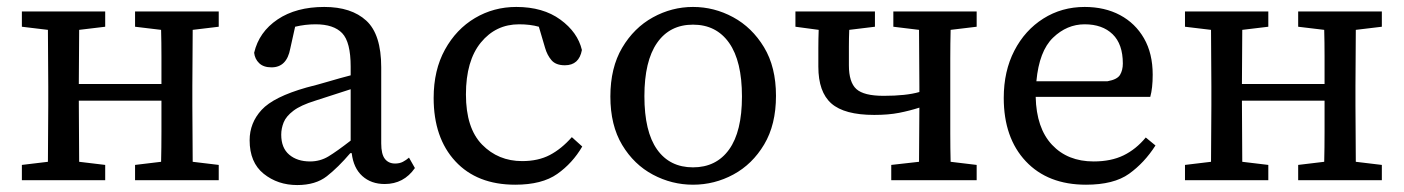

<svg xmlns="http://www.w3.org/2000/svg" viewBox="-20 -519 4043 553"><path d="M369 -442V-486H610V-442L535 -433Q535 -394 534.5 -350.5Q534 -307 534 -271V-215Q534 -179 534.5 -135.5Q535 -92 535 -53L610 -44V0H369V-44L444 -53Q445 -93 445 -139.5Q445 -186 445 -229H207Q207 -183 207.5 -137Q208 -91 208 -53L283 -44V0H43V-44L118 -53Q118 -91 118.5 -135Q119 -179 119 -215V-271Q119 -307 118.5 -351Q118 -395 118 -433L43 -442V-486H283V-442L208 -433Q208 -396 207.5 -354.5Q207 -313 207 -277H445Q445 -315 445 -356Q445 -397 444 -433Z M1088 11Q1049 11 1023.5 -12Q998 -35 993 -78H989Q954 -37 921.5 -11.5Q889 14 836 14Q780 14 739.5 -18.5Q699 -51 699 -115Q699 -165 733.5 -202.5Q768 -240 863 -267Q895 -275 927 -284.5Q959 -294 990 -302V-327Q990 -398 965.5 -423.5Q941 -449 889 -449Q859 -449 830 -442L816 -379Q806 -325 762 -325Q739 -325 726.5 -337Q714 -349 712 -367Q726 -427 779.5 -463Q833 -499 914 -499Q992 -499 1035 -459.5Q1078 -420 1078 -325V-106Q1078 -75 1088.5 -61.5Q1099 -48 1118 -48Q1131 -48 1140.5 -53Q1150 -58 1158 -65L1175 -35Q1143 11 1088 11ZM790 -131Q790 -93 813 -73.5Q836 -54 873 -54Q902 -54 926 -68.5Q950 -83 990 -114V-262L888 -229Q846 -216 825 -200Q804 -184 797 -166.5Q790 -149 790 -131Z M1464 13Q1354 13 1291.5 -54.5Q1229 -122 1229 -237Q1229 -317 1261.5 -376Q1294 -435 1348 -467Q1402 -499 1467 -499Q1544 -499 1594 -462.5Q1644 -426 1656 -375Q1648 -331 1607 -331Q1581 -331 1568.5 -345.5Q1556 -360 1550 -381L1532 -442Q1507 -449 1475 -449Q1408 -449 1365 -396.5Q1322 -344 1322 -247Q1322 -150 1368.5 -102.5Q1415 -55 1484 -55Q1530 -55 1563.5 -72.5Q1597 -90 1627 -124L1657 -97Q1629 -49 1585 -18Q1541 13 1464 13Z M1976 13Q1915 13 1860.5 -16Q1806 -45 1772 -101.5Q1738 -158 1738 -241Q1738 -324 1772 -381.5Q1806 -439 1860.5 -469Q1915 -499 1976 -499Q2037 -499 2091.5 -469.5Q2146 -440 2180.5 -383Q2215 -326 2215 -243Q2215 -160 2181 -103Q2147 -46 2092.5 -16.5Q2038 13 1976 13ZM1976 -37Q2043 -37 2080 -88.5Q2117 -140 2117 -241Q2117 -343 2080 -395.5Q2043 -448 1976 -448Q1909 -448 1872.5 -395.5Q1836 -343 1836 -242Q1836 -140 1872.5 -88.5Q1909 -37 1976 -37Z M2553 -442V-486H2793V-442L2718 -433Q2717 -394 2717 -350.5Q2717 -307 2717 -271V-215Q2717 -178 2717 -134.5Q2717 -91 2718 -53L2793 -44V0H2547V-44L2627 -53Q2627 -91 2627.5 -132.5Q2628 -174 2628 -209Q2600 -200 2569.5 -194Q2539 -188 2498 -188Q2412 -188 2374.5 -221Q2337 -254 2337 -327Q2337 -353 2337 -380Q2337 -407 2338 -433L2271 -442V-486H2500V-442L2426 -433Q2425 -410 2425 -385Q2425 -360 2425 -331Q2425 -282 2446.5 -262.5Q2468 -243 2525 -243Q2590 -243 2628 -254V-271Q2628 -308 2627.5 -351.5Q2627 -395 2627 -433Z M3104 -449Q3053 -449 3013 -410.5Q2973 -372 2965 -285H3170Q3198 -290 3206 -303.5Q3214 -317 3214 -336Q3214 -392 3184.5 -420.5Q3155 -449 3104 -449ZM3108 13Q2998 13 2934.5 -54.5Q2871 -122 2871 -237Q2871 -314 2901.5 -373Q2932 -432 2985 -465.5Q3038 -499 3104 -499Q3162 -499 3206 -475.5Q3250 -452 3275 -408.5Q3300 -365 3300 -304Q3300 -265 3293 -240H2963Q2965 -150 3010 -102Q3055 -54 3130 -54Q3180 -54 3216 -71.5Q3252 -89 3280 -123L3308 -100Q3276 -50 3232 -18.5Q3188 13 3108 13Z M3719 -442V-486H3960V-442L3885 -433Q3885 -394 3884.5 -350.5Q3884 -307 3884 -271V-215Q3884 -179 3884.5 -135.5Q3885 -92 3885 -53L3960 -44V0H3719V-44L3794 -53Q3795 -93 3795 -139.5Q3795 -186 3795 -229H3557Q3557 -183 3557.5 -137Q3558 -91 3558 -53L3633 -44V0H3393V-44L3468 -53Q3468 -91 3468.5 -135Q3469 -179 3469 -215V-271Q3469 -307 3468.5 -351Q3468 -395 3468 -433L3393 -442V-486H3633V-442L3558 -433Q3558 -396 3557.5 -354.5Q3557 -313 3557 -277H3795Q3795 -315 3795 -356Q3795 -397 3794 -433Z"/></svg>

Font: Source Serif 4 SmText
Style: Regular
Weight: 400
Designer: Frank Grießhammer
Foundry: Adobe
Version: Version 4.005;hotconv 1.1.0;makeotfexe 2.6.0